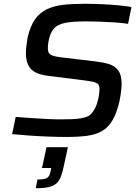

<svg xmlns="http://www.w3.org/2000/svg" viewBox="-20 -716 731 1015"><path d="M334 8Q286 8 234 6Q182 4 133 0.5Q84 -3 44 -7L63 -98Q101 -95 144 -92Q187 -89 227.5 -87Q268 -85 298 -85Q334 -85 360.5 -86Q387 -87 407.5 -90.5Q428 -94 444 -101Q458 -108 468.5 -121.5Q479 -135 486.5 -152Q494 -169 498 -186.5Q502 -204 504 -219.5Q506 -235 506 -245Q506 -262 499 -270.5Q492 -279 472 -283.5Q452 -288 411 -293L235 -315Q166 -324 141.5 -353.5Q117 -383 117 -435Q117 -452 119.5 -473.5Q122 -495 126 -518Q140 -578 165 -613.5Q190 -649 227.5 -667Q265 -685 314.5 -690.5Q364 -696 426 -696Q470 -696 516.5 -694Q563 -692 604.5 -688Q646 -684 675 -679L657 -590Q626 -595 587 -597.5Q548 -600 509 -601.5Q470 -603 436 -603Q399 -603 371.5 -601Q344 -599 324 -595Q304 -591 289 -583Q274 -576 263 -562.5Q252 -549 245.5 -531Q239 -513 236 -495Q233 -477 233 -459Q233 -434 250 -425.5Q267 -417 310 -412L480 -392Q523 -387 555 -377.5Q587 -368 605 -344Q623 -320 623 -271Q623 -260 621.5 -246Q620 -232 618 -216.5Q616 -201 612 -183Q598 -121 576 -82.5Q554 -44 521.5 -24.5Q489 -5 443 1.5Q397 8 334 8ZM169 279 178 233Q204 233 217 229.5Q230 226 237 217Q244 208 247 191L251 172H202L226 62H339L319 154Q312 190 303 214.5Q294 239 279 253Q264 267 237.5 273Q211 279 169 279Z"/></svg>

Font: Saira SemiExpanded Medium
Style: Italic
Weight: 500
Width: 6
Italic angle: -12°
Designer: Hector Gatti with collaboration of the Omnibus-Type team
Foundry: Omnibus-Type
Version: Version 1.101